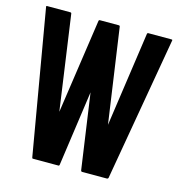

<svg xmlns="http://www.w3.org/2000/svg" viewBox="-104 -790 837 884"><g transform="rotate(15 314.5 -348.0)"><path d="M252.9 0H131.8Q127.4 0 127 -4.9L8.8 -691.9Q7.8 -695.8 11.7 -695.8H124Q127.9 -695.8 128.9 -691.9L192.9 -240.2L258.8 -691.9Q259.8 -695.8 264.6 -695.8H355Q358.9 -695.8 359.9 -691.9L424.8 -240.2L489.7 -691.9Q490.7 -695.8 494.6 -695.8H606Q610.8 -695.8 609.9 -691.9L490.7 -4.9Q490.2 -2.9 487.8 -1.5L485.8 0H364.7Q361.8 0 359.9 -4.9L308.6 -363.8L257.8 -4.9Q257.3 0 252.9 0Z"/></g></svg>

Font: Koulen
Style: Regular
Weight: 400
Designer: Danh Hong
Version: Version 8.00;December 21, 2023;FontCreator 13.0.0.2620 64-bi